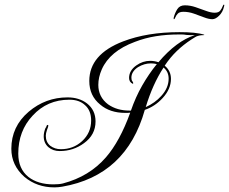

<svg xmlns="http://www.w3.org/2000/svg" viewBox="-20 -763 990 830"><path d="M215 47Q140 47 86 2Q29 -48 29 -120Q29 -216 104 -280Q177 -342 272 -342Q322 -342 356 -316Q393 -287 393 -238Q393 -180 343 -144Q297 -110 238 -110Q209 -110 189 -127Q169 -145 169 -174Q169 -192 178 -213V-212Q178 -207 180 -215Q182 -223 186 -223Q189 -222 189 -220Q189 -216 183 -201Q178 -186 178 -176Q178 -149 197 -133Q217 -118 243 -118Q297 -118 335 -153Q374 -189 374 -242Q374 -285 348 -308Q323 -332 280 -332Q184 -332 121 -263Q59 -197 59 -99Q59 -33 103 2Q144 34 211 34Q223 34 233.5 33Q244 32 252 30Q366 0 438 -83Q498 -152 543 -276Q537 -275 531.5 -275Q526 -275 521 -275Q455 -275 413 -311Q366 -349 366 -413Q366 -528 512 -584Q616 -624 756 -624Q791 -624 817.5 -621.5Q844 -619 863 -613L862 -611H858Q842 -611 828 -605Q826 -604 820.5 -600.5Q815 -597 807 -592Q773 -570 744 -542Q715 -514 692 -479Q719 -457 719 -422Q719 -378 683 -339Q650 -303 606 -288Q526 -4 249 44Q231 47 215 47ZM539 -285H546Q566 -343 594.5 -393Q623 -443 658 -486Q645 -489 632 -489Q604 -489 577 -473Q548 -454 548 -427Q548 -417 552 -412Q556 -407 556 -403Q556 -401 553 -401Q538 -409 538 -426Q538 -458 569 -480Q597 -500 629 -500Q647 -500 665 -494Q743 -586 822 -611H820Q814 -611 805.5 -611Q797 -611 786 -612Q775 -614 766.5 -614Q758 -614 752 -614Q701 -614 654 -606.5Q607 -599 563 -582Q455 -542 420 -463Q405 -429 405 -396Q405 -344 447 -312Q467 -298 490 -291.5Q513 -285 539 -285ZM610 -300Q650 -318 677 -348Q709 -383 709 -423Q709 -453 687 -471Q640 -399 610 -300ZM732 -680Q730 -680 731 -687Q736 -707 746.5 -723.5Q757 -740 779 -740Q802 -740 825.5 -732Q849 -724 870.5 -716Q892 -708 908 -708Q925 -708 932 -717Q939 -726 942 -734.5Q945 -743 948 -743Q950 -743 949.5 -739Q949 -735 948 -733Q943 -711 927.5 -695.5Q912 -680 898 -680Q883 -680 862 -688Q841 -696 818.5 -704Q796 -712 773 -712Q756 -712 748.5 -704Q741 -696 738 -688Q735 -680 732 -680Z"/></svg>

Font: Imperial Script
Style: Regular
Weight: 400
Designer: Robert E. Leuschke
Foundry: Robert E. Leuschke
Version: Version 1.010; ttfautohint (v1.8.3)